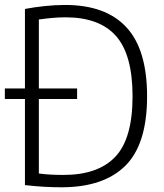

<svg xmlns="http://www.w3.org/2000/svg" viewBox="-20 -768 678 793"><path d="M234 5.5Q198 5.5 162.8 3.5Q127.5 1.5 83 -3.5V-731Q122 -738.5 165 -743Q208 -747.5 249 -747.5Q417 -747.5 502.2 -655.2Q587.5 -563 587.5 -370Q587.5 -172.5 497.8 -83.5Q408 5.5 234 5.5ZM242.5 -45.5Q385 -45.5 456.2 -120.5Q527.5 -195.5 527.5 -370Q527.5 -542 459.2 -619.2Q391 -696.5 250 -696.5Q224 -696.5 196.2 -694Q168.5 -691.5 140.5 -687.5V-51.5Q165.5 -48 190 -46.8Q214.5 -45.5 242.5 -45.5ZM0 -359V-402.5H298.5V-359Z"/></svg>

Font: Encode Sans Semi Condensed Light
Style: Regular
Weight: 300
Width: 4
Designer: Multiple Designers
Foundry: Impallari Type
Version: Version 3.000; ttfautohint (v1.8.3) -l 8 -r 50 -G 200 -x 14 